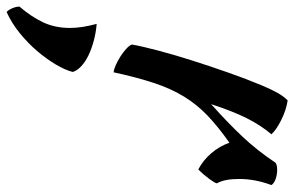

<svg xmlns="http://www.w3.org/2000/svg" viewBox="-210 -348 870 567"><g transform="rotate(90 224.5 -65.0)"><path d="M73 -20Q78 -49 90.5 -96.5Q103 -144 120 -197.5Q137 -251 156 -305Q175 -359 193 -402Q206 -433 216 -450.5Q226 -468 238 -480Q252 -478 267 -473Q282 -468 296 -461Q310 -454 321 -446.5Q332 -439 338 -432Q311 -400 290.5 -359Q270 -318 249 -254Q303 -302 344.5 -346Q386 -390 422 -444Q428 -449 443 -449Q457 -449 470 -444.5Q483 -440 488 -432Q470 -384 470 -337Q470 -293 483 -271Q482 -265 469.5 -248Q457 -231 442 -216Q415 -230 394 -254.5Q373 -279 363 -308Q316 -275 283 -243.5Q250 -212 226.5 -173.5Q203 -135 186.5 -85Q170 -35 155 34Q146 33 133.5 27.5Q121 22 108.5 14Q96 6 86 -3Q76 -12 73 -20ZM-23 350Q-29 345 -34 333.5Q-39 322 -39 312Q-9 277 7.5 242Q24 207 24 163Q24 128 12 84Q37 86 61.5 92.5Q86 99 105.5 108.5Q125 118 138 130.5Q151 143 154 155Q148 178 131.5 205.5Q115 233 92 260Q69 287 39.5 311Q10 335 -23 350Z"/></g></svg>

Font: Kaushan Script
Style: Regular
Weight: 400
Designer: Pablo Impallari
Foundry: Pablo Impallari
Version: Version 1.002